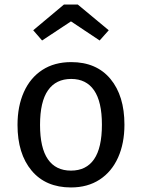

<svg xmlns="http://www.w3.org/2000/svg" viewBox="-20 -812 624 844"><path d="M293 -539Q404 -539 465.5 -465Q527 -391 527 -264Q527 -182 499 -119.5Q471 -57 418 -22.5Q365 12 292 12Q181 12 119 -62Q57 -136 57 -263Q57 -345 85 -407.5Q113 -470 166 -504.5Q219 -539 293 -539ZM293 -465Q226 -465 191 -415Q156 -365 156 -263Q156 -162 190.5 -112Q225 -62 292 -62Q359 -62 393.5 -112Q428 -162 428 -264Q428 -365 393.5 -415Q359 -465 293 -465ZM165 -634 126 -679 261 -792H322L458 -679L418 -634L292 -718Z"/></svg>

Font: Firava
Style: Regular
Weight: 400
Designer: Carrois Corporate & Edenspiekermann AG
Foundry: Greg Finn Gibson
Version: Version 5.000